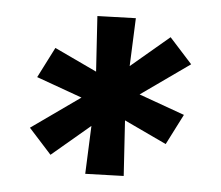

<svg xmlns="http://www.w3.org/2000/svg" viewBox="-42 -637 685 594"><g transform="rotate(-5 300.0 -340.0)"><path d="M319 -90 201 -107 233 -253 99 -175 43 -264 210 -343 79 -418 143 -503 262 -419 281 -590 399 -573 367 -427 501 -505 557 -416 390 -337 521 -262 457 -177 338 -261Z"/></g></svg>

Font: Iosevka SS04 Extended
Style: Bold Italic
Weight: 700
Width: 7
Italic angle: -9°
Monospace: yes
Designer: Belleve Invis
Foundry: Belleve Invis
Version: Version 19.0.0; ttfautohint (v1.8.4)